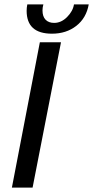

<svg xmlns="http://www.w3.org/2000/svg" viewBox="-20 -852 423 872"><path d="M161 -660H257L128 0H34ZM173 -805Q173 -777 187 -762.5Q201 -748 226 -748Q258 -748 284.5 -774.5Q311 -801 316 -832H383Q372 -770 326.5 -734.5Q281 -699 216 -699Q101 -699 101 -803Q101 -817 104 -832H177Q173 -818 173 -805Z"/></svg>

Font: Sansita Light Italic
Style: Regular
Weight: 300
Italic angle: -11°
Designer: Pablo Cosgaya
Foundry: Omnibus-Type
Version: Version 1.006